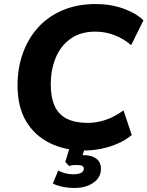

<svg xmlns="http://www.w3.org/2000/svg" viewBox="-20 -736 732 953"><path d="M398 11Q303 11 228 -25.5Q153 -62 110 -133.5Q67 -205 67 -312Q67 -397 93 -470.5Q119 -544 168.5 -599Q218 -654 290.5 -685Q363 -716 456 -716Q529 -716 592 -693.5Q655 -671 692 -635L631 -512Q592 -545 547 -562Q502 -579 453 -579Q381 -579 331.5 -544.5Q282 -510 257 -450.5Q232 -391 232 -317Q232 -251 252 -208.5Q272 -166 313 -146Q354 -126 416 -126Q459 -126 503 -140.5Q547 -155 593 -188L634 -66Q606 -42 567 -24.5Q528 -7 484.5 2Q441 11 398 11ZM350 197Q319 197 290.5 191Q262 185 242 175L269 111Q286 119 304 124Q322 129 342 129Q369 129 382.5 122Q396 115 396 101Q396 92 388 87.5Q380 83 361 83Q353 83 344 83.5Q335 84 323 88L304 68L331 -20H407L383 56L347 42Q359 38 371 36Q383 34 393 34Q421 34 441 42Q461 50 471 65Q481 80 481 102Q481 145 443.5 171Q406 197 350 197Z"/></svg>

Font: Nunito Sans 12pt ExtraLight 12pt ExtraBold
Style: Italic
Weight: 800
Italic angle: -9°
Version: Version 3.101;gftools[0.9.27]